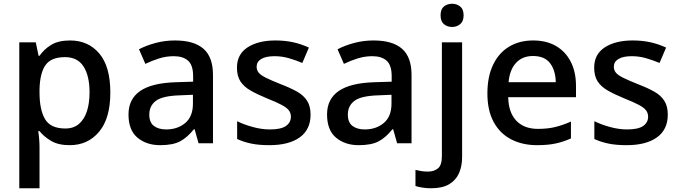

<svg xmlns="http://www.w3.org/2000/svg" viewBox="-20 -765 3628 1025"><path d="M354 -549Q451 -549 510 -479.5Q569 -410 569 -271Q569 -133 509 -61.5Q449 10 352 10Q291 10 252.5 -13Q214 -36 191 -65H184Q187 -48 189 -23.5Q191 1 191 20V240H83V-539H171L186 -467H191Q214 -501 252.5 -525Q291 -549 354 -549ZM327 -460Q253 -460 223 -417.5Q193 -375 191 -288V-271Q191 -179 220.5 -129Q250 -79 329 -79Q373 -79 401.5 -103.5Q430 -128 444 -171Q458 -214 458 -272Q458 -360 426 -410Q394 -460 327 -460Z M914 -549Q1016 -549 1066.5 -504.5Q1117 -460 1117 -365V0H1040L1019 -75H1015Q980 -31 941.5 -10.5Q903 10 835 10Q762 10 714 -30Q666 -70 666 -154Q666 -236 728 -279Q790 -322 918 -326L1011 -329V-358Q1011 -417 984 -441Q957 -465 908 -465Q867 -465 829 -453Q791 -441 756 -424L722 -502Q760 -522 810 -535.5Q860 -549 914 -549ZM938 -256Q847 -253 812 -226.5Q777 -200 777 -153Q777 -111 802 -92.5Q827 -74 867 -74Q928 -74 969 -108.5Q1010 -143 1010 -212V-259Z M1638 -153Q1638 -73 1580 -31.5Q1522 10 1418 10Q1362 10 1321 1.5Q1280 -7 1246 -23V-118Q1282 -100 1329.5 -87Q1377 -74 1421 -74Q1480 -74 1506.5 -92.5Q1533 -111 1533 -142Q1533 -160 1523 -174.5Q1513 -189 1485.5 -204Q1458 -219 1405 -240Q1354 -261 1318 -281.5Q1282 -302 1263.5 -330.5Q1245 -359 1245 -404Q1245 -475 1301.5 -512Q1358 -549 1451 -549Q1501 -549 1544.5 -539.5Q1588 -530 1629 -511L1594 -429Q1558 -444 1521.5 -454.5Q1485 -465 1446 -465Q1399 -465 1374.5 -450Q1350 -435 1350 -409Q1350 -390 1361.5 -376.5Q1373 -363 1401.5 -349Q1430 -335 1480 -315Q1530 -296 1565.5 -276Q1601 -256 1619.5 -227Q1638 -198 1638 -153Z M1974 -549Q2076 -549 2126.5 -504.5Q2177 -460 2177 -365V0H2100L2079 -75H2075Q2040 -31 2001.5 -10.5Q1963 10 1895 10Q1822 10 1774 -30Q1726 -70 1726 -154Q1726 -236 1788 -279Q1850 -322 1978 -326L2071 -329V-358Q2071 -417 2044 -441Q2017 -465 1968 -465Q1927 -465 1889 -453Q1851 -441 1816 -424L1782 -502Q1820 -522 1870 -535.5Q1920 -549 1974 -549ZM1998 -256Q1907 -253 1872 -226.5Q1837 -200 1837 -153Q1837 -111 1862 -92.5Q1887 -74 1927 -74Q1988 -74 2029 -108.5Q2070 -143 2070 -212V-259Z M2282 240Q2257 240 2235 236.5Q2213 233 2198 228V142Q2214 146 2230 148.5Q2246 151 2265 151Q2297 151 2318 134Q2339 117 2339 68V-539H2447V73Q2447 123 2430 160.5Q2413 198 2377 219Q2341 240 2282 240ZM2332 -683Q2332 -716 2350 -730.5Q2368 -745 2394 -745Q2418 -745 2436.5 -730.5Q2455 -716 2455 -683Q2455 -651 2436.5 -636Q2418 -621 2394 -621Q2368 -621 2350 -636Q2332 -651 2332 -683Z M2826 -549Q2897 -549 2948 -519.5Q2999 -490 3027 -435.5Q3055 -381 3055 -305V-246H2693Q2695 -164 2736.5 -120.5Q2778 -77 2852 -77Q2904 -77 2944.5 -87Q2985 -97 3028 -116V-26Q2988 -8 2946.5 1Q2905 10 2847 10Q2769 10 2709 -21Q2649 -52 2615.5 -113.5Q2582 -175 2582 -266Q2582 -356 2612.5 -419.5Q2643 -483 2698 -516Q2753 -549 2826 -549ZM2825 -466Q2769 -466 2735 -429.5Q2701 -393 2695 -326H2947Q2946 -388 2917 -427Q2888 -466 2825 -466Z M3545 -153Q3545 -73 3487 -31.5Q3429 10 3325 10Q3269 10 3228 1.5Q3187 -7 3153 -23V-118Q3189 -100 3236.5 -87Q3284 -74 3328 -74Q3387 -74 3413.5 -92.5Q3440 -111 3440 -142Q3440 -160 3430 -174.5Q3420 -189 3392.5 -204Q3365 -219 3312 -240Q3261 -261 3225 -281.5Q3189 -302 3170.5 -330.5Q3152 -359 3152 -404Q3152 -475 3208.5 -512Q3265 -549 3358 -549Q3408 -549 3451.5 -539.5Q3495 -530 3536 -511L3501 -429Q3465 -444 3428.5 -454.5Q3392 -465 3353 -465Q3306 -465 3281.5 -450Q3257 -435 3257 -409Q3257 -390 3268.5 -376.5Q3280 -363 3308.5 -349Q3337 -335 3387 -315Q3437 -296 3472.5 -276Q3508 -256 3526.5 -227Q3545 -198 3545 -153Z"/></svg>

Font: Noto Sans Kawi Medium
Style: Regular
Weight: 500
Designer: Fadhl Haqq
Version: Version 1.000